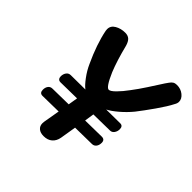

<svg xmlns="http://www.w3.org/2000/svg" viewBox="-177 -864 1025 1025"><g transform="rotate(45 335.5 -351.5)"><path d="M425 -339 530 -340Q541 -340 546 -333.5Q551 -327 551 -316Q551 -299 542 -286.5Q533 -274 519 -274L395 -272L387 -218L511 -220Q534 -220 534 -196Q534 -178 525 -166.5Q516 -155 501 -155L376 -153L361 -62Q356 -34 337.5 -18Q319 -2 289 -2Q264 -2 250 -14Q236 -26 236 -46Q236 -55 237 -59L253 -152L133 -150Q111 -150 111 -175Q111 -192 119.5 -203.5Q128 -215 144 -215L264 -217L273 -271L150 -269Q139 -269 133.5 -275.5Q128 -282 128 -293Q128 -310 137 -322.5Q146 -335 162 -335L271 -336Q253 -349 229 -381.5Q205 -414 190 -448Q143 -549 126 -634Q125 -638 125 -646Q125 -672 150 -686.5Q175 -701 207 -701Q228 -701 240 -690Q252 -679 259 -655Q282 -563 307 -502Q341 -423 360 -423Q372 -423 395.5 -446.5Q419 -470 443 -503Q469 -537 496 -578.5Q523 -620 528 -628L548 -659Q552 -664 560 -676Q568 -688 577 -693.5Q586 -699 600 -699Q629 -699 650 -682Q671 -665 671 -643Q671 -631 663 -618Q646 -584 608.5 -530.5Q571 -477 542 -440Q514 -406 481.5 -378.5Q449 -351 425 -339Z"/></g></svg>

Font: Mali SemiBold
Style: Italic
Weight: 600
Italic angle: -10°
Version: Version 1.000; ttfautohint (v1.6)